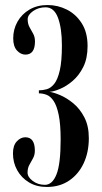

<svg xmlns="http://www.w3.org/2000/svg" viewBox="-20 -731 404 763"><path d="M166 12Q125.5 12 95.2 -6.2Q65 -24.5 48.2 -54.8Q31.5 -85 31.5 -121.5Q31.5 -153 46.8 -169.2Q62 -185.5 80.5 -185.5Q118.5 -185.5 118.5 -132.5Q118.5 -115 111.2 -102Q104 -89 96.8 -76Q89.5 -63 89.5 -45Q89.5 -27.5 110 -12Q130.5 3.5 158.5 3.5Q188 3.5 204.5 -38Q221 -79.5 221 -176Q221 -238 213.2 -274.8Q205.5 -311.5 193 -330Q180.5 -348.5 165.2 -354.2Q150 -360 134.5 -360V-372Q150 -372 166 -376.5Q182 -381 195.5 -397.8Q209 -414.5 217.5 -450.8Q226 -487 226 -550.5Q226 -618.5 210.5 -660.2Q195 -702 161 -702Q133 -702 111.5 -687Q90 -672 90 -654.5Q90 -636.5 97.2 -623.2Q104.5 -610 111.8 -597Q119 -584 119 -566.5Q119 -514 81 -514Q62.5 -514 47.5 -530.2Q32.5 -546.5 32.5 -578.5Q32.5 -614.5 49.5 -644.8Q66.5 -675 97.2 -693Q128 -711 169 -711Q209.5 -711 245.8 -692.8Q282 -674.5 305 -638.2Q328 -602 328 -548Q328 -499 311 -465Q294 -431 268.8 -409.5Q243.5 -388 218.2 -377.5Q193 -367 176.5 -366Q193 -364 219 -353Q245 -342 271.2 -320.5Q297.5 -299 315.2 -264.8Q333 -230.5 333 -182Q333 -126.5 312.8 -82.8Q292.5 -39 255 -13.5Q217.5 12 166 12Z"/></svg>

Font: Imbue 100pt SemiBold
Style: Regular
Weight: 600
Designer: Tyler Finck
Foundry: Etcetera Type Company
Version: Version 1.102; ttfautohint (v1.8.3)